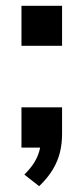

<svg xmlns="http://www.w3.org/2000/svg" viewBox="-20 -509 288 662"><path d="M115 133 64 93Q86 71 98 51.5Q110 32 115.5 12Q121 -8 121 -29L153 0H54V-139H194V-47Q194 -13 186.5 17Q179 47 162 75.5Q145 104 115 133ZM54 -351V-489H194V-351Z"/></svg>

Font: Nunito Sans 12pt ExtraLight
Style: Regular
Weight: 200
Designer: Vernon Adams
Foundry: Vernon Adams
Version: Version 3.101;gftools[0.9.27]